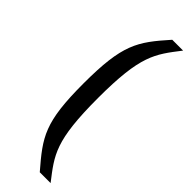

<svg xmlns="http://www.w3.org/2000/svg" viewBox="-297 -754 915 915"><g transform="rotate(45 160.5 -296.5)"><path d="M228 150H301C217 41 174 -7 174 -297C174 -583 217 -634 301 -743H228C116 -617 76 -559 76 -297C76 -34 116 20 228 150Z"/></g></svg>

Font: Saira UNSAM Medium SC
Style: Regular
Weight: 500
Designer: Hector Gatti with collaboration of the Omnibus-Type team
Foundry: Omnibus-Type
Version: Version 1.072;PS 001.072;hotconv 1.0.88;makeotf.lib2.5.64775